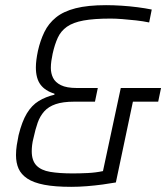

<svg xmlns="http://www.w3.org/2000/svg" viewBox="-20 -716 644 744"><path d="M256 8Q193 8 151.5 0Q110 -8 86 -24Q62 -40 52 -62.5Q42 -85 42 -115Q42 -134 45 -153.5Q48 -173 52 -192Q65 -245 84 -276.5Q103 -308 130 -324.5Q157 -341 191 -349V-353Q155 -364 137 -388Q119 -412 119 -455Q119 -468 121 -484Q123 -500 127 -519Q136 -559 152 -592Q168 -625 197 -648.5Q226 -672 273 -684Q320 -696 391 -696Q419 -696 450.5 -694Q482 -692 513 -688Q544 -684 568 -679L558 -629Q534 -634 507 -637Q480 -640 454 -642Q428 -644 409 -644Q344 -644 303.5 -636.5Q263 -629 239.5 -612.5Q216 -596 204 -570Q192 -544 184 -508Q181 -494 179 -480Q177 -466 177 -453Q177 -432 185.5 -414.5Q194 -397 216 -386Q238 -375 278 -375H359L348 -322H267Q224 -322 196 -312.5Q168 -303 151.5 -284.5Q135 -266 126 -240.5Q117 -215 110 -182Q106 -167 104.5 -154Q103 -141 103 -130Q103 -94 121 -75Q139 -56 174.5 -50Q210 -44 262 -44Q289 -44 320 -45.5Q351 -47 379 -53L448 -375H604L593 -322H495L429 -9Q407 -5 377.5 -1Q348 3 316.5 5.5Q285 8 256 8Z"/></svg>

Font: Saira SemiCondensed Light
Style: Italic
Weight: 300
Width: 4
Italic angle: -12°
Designer: Hector Gatti with collaboration of the Omnibus-Type team
Foundry: Omnibus-Type
Version: Version 1.101